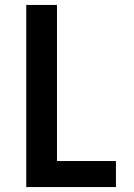

<svg xmlns="http://www.w3.org/2000/svg" viewBox="-20 -755 540 775"><path d="M86 0V-735H210V-105H448V0Z"/></svg>

Font: Iosevka Curly Extrabold
Style: Regular
Weight: 800
Monospace: yes
Designer: Belleve Invis
Foundry: Belleve Invis
Version: Version 22.1.2; ttfautohint (v1.8.4)